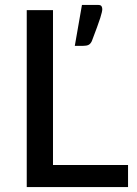

<svg xmlns="http://www.w3.org/2000/svg" viewBox="-20 -759 555 779"><path d="M499.5 -89.5V0H88.5V-718H195V-89.5ZM377.5 -739Q389 -739 392 -733.5Q395 -728 395 -722Q395 -717.5 393.2 -709.2Q391.5 -701 386.8 -686.2Q382 -671.5 373.8 -648.8Q365.5 -626 352.5 -592Q347 -580.5 339 -576.8Q331 -573 317.5 -573H283.5L312.5 -739Z"/></svg>

Font: Lato 2
Style: Regular
Weight: 500
Designer: Lukasz Dziedzic with Adam Twardoch and Botio Nikoltchev
Foundry: tyPoland Lukasz Dziedzic
Version: Version 2.015; 2015-08-06; http://www.latofonts.com/